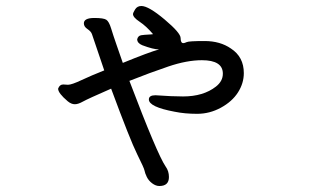

<svg xmlns="http://www.w3.org/2000/svg" viewBox="-20 -551 1040 641"><path d="M512 70Q544 70 544 40Q544 20 533 5Q505 -36 412 -281Q480 -308 542 -329Q604 -350 654 -350Q724 -350 724 -305Q724 -280 701 -262Q659 -229 591 -229Q554 -229 499 -233Q477 -233 477 -219Q477 -194 563 -178Q597 -171 638 -171Q680 -171 717.5 -191.5Q755 -212 774.5 -242.5Q794 -273 794 -307Q794 -361 751 -389Q715 -414 663 -414Q611 -414 603.5 -410.5Q596 -407 592 -407Q583 -407 583 -424Q583 -441 529.5 -486Q476 -531 452 -531Q438 -531 431 -519.5Q424 -508 424 -504Q424 -493 446 -478.5Q468 -464 491 -437Q486 -436 474.5 -435.5Q463 -435 452 -433.5Q441 -432 438 -420Q438 -407 455 -400Q492 -386 511 -386Q478 -377 390 -341Q380 -370 369 -401.5Q358 -433 351 -456Q344 -479 335 -485Q326 -491 295 -491Q260 -491 260 -473Q260 -462 272 -454Q284 -446 287 -437L328 -316Q285 -299 252 -283.5Q219 -268 207 -268L191 -269Q179 -269 174 -255Q174 -240 206 -213Q218 -203 230 -203Q241 -203 257 -212Q273 -221 351 -255Q415 -82 438 -36Q461 10 462.5 18.5Q464 27 470 39.5Q476 52 488 61Q500 70 512 70Z"/></svg>

Font: LXGW WenKai Mono TC
Style: Bold
Weight: 700
Designer: LXGW / Fontworks Inc.
Foundry: LXGW / Fontworks Inc.
Version: Version 1.330